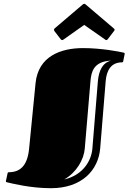

<svg xmlns="http://www.w3.org/2000/svg" viewBox="-20 -971 687 1010"><path d="M133 -188C124 -97 84 -65 26 -65C24 -65 21 -64 20 -60L12 -23C11 -21 11 -19 11 -18C11 -14 13 -13 17 -12C43 -6 140 19 248 19C410 19 497 -75 507 -190L536 -545C541 -602 565 -643 622 -643C624 -643 627 -644 628 -648L635 -683C636 -686 636 -688 636 -689C636 -692 634 -693 631 -694C605 -700 512 -718 417 -718C301 -718 181 -676 167 -533ZM318 -27C382 -64 421 -130 426 -190L456 -545C460 -591 471 -648 564 -652C518 -641 500 -597 495 -545L466 -190C461 -126 417 -50 318 -27ZM533 -763C535 -761 537 -760 539 -760C542 -760 544 -761 547 -765L580 -808C582 -810 583 -813 583 -815C583 -817 581 -819 578 -822L430 -948C428 -949 427 -951 423 -951C420 -951 418 -949 416 -948L268 -822C265 -819 264 -817 264 -815C264 -813 265 -810 266 -808L299 -765C302 -761 305 -760 307 -760C309 -760 311 -761 314 -763L423 -840Z"/></svg>

Font: Fascinate Inline
Style: Regular
Weight: 900
Designer: Astigmatic (AOETI)
Foundry: Astigmatic (AOETI)
Version: Version 1.000